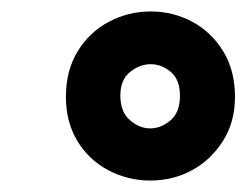

<svg xmlns="http://www.w3.org/2000/svg" viewBox="-20 -732 430 335"><path d="M242 -417Q203 -417 169 -435Q135 -453 115 -486Q95 -519 95 -563Q95 -609 115.5 -642.5Q136 -676 170 -694Q204 -712 243 -712Q282 -712 315.5 -694Q349 -676 369.5 -642.5Q390 -609 390 -563Q390 -519 369 -486Q348 -453 315 -435Q282 -417 242 -417ZM242 -508Q261 -508 277.5 -522Q294 -536 294 -565Q294 -593 278 -606.5Q262 -620 243 -620Q224 -620 207 -606.5Q190 -593 190 -565Q190 -537 206.5 -522.5Q223 -508 242 -508Z"/></svg>

Font: DM Sans 16pt Black
Style: Italic
Weight: 900
Italic angle: -10°
Version: Version 4.004;gftools[0.9.30]